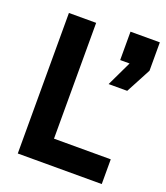

<svg xmlns="http://www.w3.org/2000/svg" viewBox="-138 -845 815 941"><g transform="rotate(20 270.0 -375.0)"><path d="M207 -733V-129H503V0H65V-733ZM380 -750H533V-602L464 -472H367L429 -602H380Z"/></g></svg>

Font: Kreadon
Style: Bold
Weight: 700
Designer: Reiya WATANABE
Foundry: StudioGnu
Version: Version 1.003; ttfautohint (v1.8.4.7-5d5b);gftools[0.9.32]